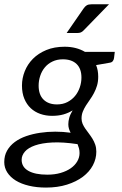

<svg xmlns="http://www.w3.org/2000/svg" viewBox="-32 -702 566 894"><path d="M0 0ZM425.3 -345.2Q425.3 -321.8 419.7 -303.2Q414.1 -284.7 405.5 -268.6Q397 -252.4 387 -238.5Q377 -224.6 368.2 -210.7Q359.4 -196.8 353.5 -182.1Q347.7 -167.5 347.7 -150.4Q347.7 -137.2 352.5 -125.7Q357.4 -114.3 365.2 -103Q373 -91.8 381.8 -80.3Q390.6 -68.8 398.4 -56.2Q406.2 -43.5 411.4 -28.6Q416.5 -13.7 416.5 4.4Q416.5 37.6 400.4 67.9Q384.3 98.1 353.8 121.1Q323.2 144 279.8 157.7Q236.3 171.4 182.1 171.4Q138.7 171.4 102.8 162.8Q66.9 154.3 41.5 138.7Q16.1 123 2 101.1Q-12.2 79.1 -12.2 52.7Q-12.2 22.5 1 -0.7Q14.2 -23.9 36.9 -40.8Q59.6 -57.6 89.8 -68.1Q120.1 -78.6 154.5 -83.7Q189 -88.9 225.3 -88.9Q261.7 -88.9 296.9 -84Q292 -92.8 289.1 -102.5Q286.1 -112.3 286.1 -123.5Q286.1 -137.7 290.5 -153.6Q294.9 -169.4 306.2 -188Q286.6 -175.8 263.4 -169.2Q240.2 -162.6 210.4 -162.6Q181.2 -162.6 155.5 -171.6Q129.9 -180.7 111.1 -198.2Q92.3 -215.8 81.3 -242.2Q70.3 -268.6 70.3 -303.7Q70.3 -337.9 83.3 -370.4Q96.2 -402.8 121.3 -428.2Q146.5 -453.6 183.6 -469Q220.7 -484.4 269 -484.4Q323.2 -484.4 363.8 -460.4H502.4L499 -432.1Q498 -423.8 493.4 -417.7Q488.8 -411.6 480 -410.2L415.5 -398.9Q425.3 -375 425.3 -345.2ZM233.4 -215.8Q260.7 -215.8 282 -226.8Q303.2 -237.8 317.6 -255.4Q332 -272.9 339.6 -295.4Q347.2 -317.9 347.2 -340.8Q347.2 -382.3 324.5 -404.1Q301.8 -425.8 260.7 -425.8Q233.4 -425.8 212.2 -415.5Q190.9 -405.3 176.8 -388.2Q162.6 -371.1 155.3 -348.9Q147.9 -326.7 147.9 -303.2Q147.9 -260.7 170.7 -238.3Q193.4 -215.8 233.4 -215.8ZM338.4 10.7Q338.4 -1.5 335.7 -11.5Q333 -21.5 329.1 -30.8Q261.2 -41 212.2 -38.6Q163.1 -36.1 131.1 -24.9Q99.1 -13.7 84 3.9Q68.8 21.5 68.8 42Q68.8 75.7 100.1 93.5Q131.3 111.3 188.5 111.3Q222.2 111.3 250 103.3Q277.8 95.2 297.4 81.5Q316.9 67.9 327.6 49.6Q338.4 31.2 338.4 10.7ZM475.6 -682.1 357.9 -561Q351.1 -553.7 344.2 -551Q337.4 -548.3 327.6 -548.3H278.3L356.9 -662.1Q363.8 -672.4 371.8 -677.2Q379.9 -682.1 395 -682.1Z"/></svg>

Font: Carlito
Style: Italic
Weight: 400
Italic angle: -7°
Designer: Lukasz Dziedzic
Foundry: tyPoland Lukasz Dziedzic
Version: Version 1.104